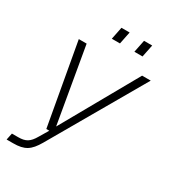

<svg xmlns="http://www.w3.org/2000/svg" viewBox="-204 -807 947 1061"><g transform="rotate(30 269.0 -276.0)"><path d="M236 -623H288L304 -702H252ZM380 -623H432L448 -702H396ZM11 150H52C126 150 157 129 195 64L538 -530H483L212 -49L129 -530H79L172 -10H191L157 47C130 94 107 107 59 107H20Z"/></g></svg>

Font: Geist ExtraLight
Style: Italic
Weight: 200
Italic angle: -12°
Designer: Basement.studio, Andrés Briganti, Mateo Zaragoza
Foundry: Basement.studio, Vercel, Andrés Briganti, Guido Ferreyra, Mateo Zaragoza
Version: Version 1.500